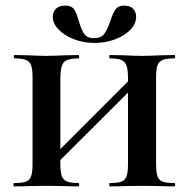

<svg xmlns="http://www.w3.org/2000/svg" viewBox="-20 -664 672 684"><path d="M372 -456Q369 -456 369 -462Q369 -468 372 -468L420 -467Q460 -465 487 -465Q511 -465 553 -467L601 -468Q604 -468 604 -462Q604 -456 601 -456Q573 -456 559.5 -450.5Q546 -445 541 -431Q536 -417 536 -387V-81Q536 -51 541 -36.5Q546 -22 559 -17Q572 -12 601 -12Q604 -12 604 -6Q604 0 601 0Q570 0 553 -1L487 -2L420 -1Q403 0 372 0Q369 0 369 -6Q369 -12 372 -12Q400 -12 413 -17Q426 -22 431 -36.5Q436 -51 436 -81V-385Q436 -415 431 -429.5Q426 -444 413 -450Q400 -456 372 -456ZM135 -73 482 -420 502 -400 154 -53ZM32 -456Q29 -456 29 -462Q29 -468 32 -468L80 -467Q120 -465 145 -465Q172 -465 212 -467L260 -468Q262 -468 262 -462Q262 -456 260 -456Q220 -456 207.5 -442Q195 -428 195 -385V-81Q195 -51 200 -37Q205 -23 218.5 -17.5Q232 -12 260 -12Q262 -12 262 -6Q262 0 260 0Q229 0 212 -1L145 -2L80 -1Q62 0 30 0Q28 0 28 -6Q28 -12 30 -12Q59 -12 72.5 -17Q86 -22 91 -36.5Q96 -51 96 -81V-387Q96 -417 91 -431Q86 -445 72.5 -450.5Q59 -456 32 -456ZM373 -589Q382 -617 391.5 -630.5Q401 -644 422 -644Q443 -644 454 -633Q465 -622 465 -604Q465 -579 444 -557.5Q423 -536 389 -523.5Q355 -511 316 -511Q278 -511 244 -524Q210 -537 189 -558.5Q168 -580 168 -604Q168 -622 179.5 -633Q191 -644 212 -644Q235 -644 244 -630.5Q253 -617 261 -588Q270 -557 280.5 -542.5Q291 -528 315 -528Q340 -528 351.5 -543.5Q363 -559 373 -589Z"/></svg>

Font: Cormorant Unicase
Style: Bold
Weight: 700
Designer: Christian Thalmann (Catharsis Fonts)
Foundry: Catharsis Fonts
Version: Version 4.000